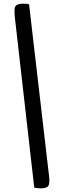

<svg xmlns="http://www.w3.org/2000/svg" viewBox="-20 -823 335 1043"><path d="M201 200Q188 200 178.5 198.5Q169 197 166 196L61 -726Q58 -755 59 -772Q60 -789 71 -796Q82 -803 107 -803Q122 -803 128.5 -802Q135 -801 138 -799L247 138Q251 175 242 187.5Q233 200 201 200Z"/></svg>

Font: Sansita Swashed Light
Style: Regular
Weight: 300
Designer: Pablo Cosgaya
Foundry: Omnibus-Type
Version: Version 1.003